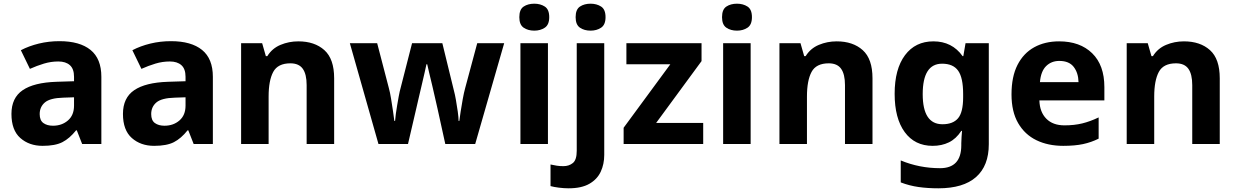

<svg xmlns="http://www.w3.org/2000/svg" viewBox="-20 -780 6702 1040"><path d="M302 -557Q412 -557 470.5 -509.5Q529 -462 529 -364V0H425L396 -74H392Q357 -30 318 -10Q279 10 211 10Q138 10 90 -32.5Q42 -75 42 -163Q42 -250 103 -291.5Q164 -333 286 -337L381 -340V-364Q381 -407 358.5 -427Q336 -447 296 -447Q256 -447 218 -435.5Q180 -424 142 -407L93 -508Q137 -531 190.5 -544Q244 -557 302 -557ZM323 -251Q251 -249 223 -225Q195 -201 195 -162Q195 -128 215 -113.5Q235 -99 267 -99Q315 -99 348 -127.5Q381 -156 381 -208V-253Z M906 -557Q1016 -557 1074.5 -509.5Q1133 -462 1133 -364V0H1029L1000 -74H996Q961 -30 922 -10Q883 10 815 10Q742 10 694 -32.5Q646 -75 646 -163Q646 -250 707 -291.5Q768 -333 890 -337L985 -340V-364Q985 -407 962.5 -427Q940 -447 900 -447Q860 -447 822 -435.5Q784 -424 746 -407L697 -508Q741 -531 794.5 -544Q848 -557 906 -557ZM927 -251Q855 -249 827 -225Q799 -201 799 -162Q799 -128 819 -113.5Q839 -99 871 -99Q919 -99 952 -127.5Q985 -156 985 -208V-253Z M1596 -556Q1684 -556 1737 -508.5Q1790 -461 1790 -356V0H1641V-319Q1641 -378 1620 -407.5Q1599 -437 1553 -437Q1485 -437 1460 -390.5Q1435 -344 1435 -257V0H1286V-546H1400L1420 -476H1428Q1454 -518 1499.5 -537Q1545 -556 1596 -556Z M2350 -191Q2346 -208 2338.5 -241.5Q2331 -275 2322 -313.5Q2313 -352 2305 -384.5Q2297 -417 2294 -432H2290Q2287 -417 2279.5 -384.5Q2272 -352 2263 -313.5Q2254 -275 2246 -241Q2238 -207 2234 -189L2190 0H2030L1875 -546H2023L2086 -304Q2093 -279 2098.5 -244Q2104 -209 2109 -176.5Q2114 -144 2116 -125H2120Q2121 -139 2124 -162.5Q2127 -186 2131.5 -211Q2136 -236 2139.5 -256.5Q2143 -277 2145 -284L2212 -546H2376L2440 -284Q2444 -270 2449.5 -239Q2455 -208 2459.5 -176Q2464 -144 2464 -125H2468Q2470 -142 2475 -174.5Q2480 -207 2486.5 -243Q2493 -279 2500 -304L2565 -546H2711L2554 0H2392Z M2874 -760Q2907 -760 2931 -744.5Q2955 -729 2955 -687Q2955 -646 2931 -630Q2907 -614 2874 -614Q2840 -614 2816.5 -630Q2793 -646 2793 -687Q2793 -729 2816.5 -744.5Q2840 -760 2874 -760ZM2948 -546V0H2799V-546Z M3098 -687Q3098 -729 3121.5 -744.5Q3145 -760 3179 -760Q3212 -760 3236 -744.5Q3260 -729 3260 -687Q3260 -646 3236 -630Q3212 -614 3179 -614Q3145 -614 3121.5 -630Q3098 -646 3098 -687ZM3060 240Q3035 240 3007.5 236.5Q2980 233 2962 228V111Q2980 115 2996 117.5Q3012 120 3032 120Q3062 120 3083 103Q3104 86 3104 37V-546H3253V59Q3253 109 3234 150Q3215 191 3172.5 215.5Q3130 240 3060 240Z M3789 0H3358V-88L3611 -432H3373V-546H3780V-449L3534 -114H3789Z M3972 -760Q4005 -760 4029 -744.5Q4053 -729 4053 -687Q4053 -646 4029 -630Q4005 -614 3972 -614Q3938 -614 3914.5 -630Q3891 -646 3891 -687Q3891 -729 3914.5 -744.5Q3938 -760 3972 -760ZM4046 -546V0H3897V-546Z M4512 -556Q4600 -556 4653 -508.5Q4706 -461 4706 -356V0H4557V-319Q4557 -378 4536 -407.5Q4515 -437 4469 -437Q4401 -437 4376 -390.5Q4351 -344 4351 -257V0H4202V-546H4316L4336 -476H4344Q4370 -518 4415.5 -537Q4461 -556 4512 -556Z M5036 -556Q5137 -556 5194 -476H5198L5210 -546H5336V1Q5336 118 5267 179Q5198 240 5063 240Q5005 240 4955.5 233Q4906 226 4859 208V89Q4960 131 5072 131Q5187 131 5187 7V-4Q5187 -21 5188.5 -39Q5190 -57 5191 -71H5187Q5159 -28 5120 -9Q5081 10 5032 10Q4935 10 4880.5 -64.5Q4826 -139 4826 -272Q4826 -406 4882 -481Q4938 -556 5036 -556ZM5083 -435Q4978 -435 4978 -270Q4978 -107 5085 -107Q5142 -107 5169.5 -139.5Q5197 -172 5197 -253V-271Q5197 -359 5170 -397Q5143 -435 5083 -435Z M5717 -556Q5830 -556 5896 -491.5Q5962 -427 5962 -308V-236H5610Q5612 -173 5647.5 -137Q5683 -101 5746 -101Q5799 -101 5842 -111.5Q5885 -122 5931 -144V-29Q5891 -9 5846.5 0.5Q5802 10 5739 10Q5657 10 5594 -20.5Q5531 -51 5495 -113Q5459 -175 5459 -269Q5459 -365 5491.5 -428.5Q5524 -492 5582 -524Q5640 -556 5717 -556ZM5718 -450Q5675 -450 5646.5 -422Q5618 -394 5613 -335H5822Q5821 -385 5796 -417.5Q5771 -450 5718 -450Z M6393 -556Q6481 -556 6534 -508.5Q6587 -461 6587 -356V0H6438V-319Q6438 -378 6417 -407.5Q6396 -437 6350 -437Q6282 -437 6257 -390.5Q6232 -344 6232 -257V0H6083V-546H6197L6217 -476H6225Q6251 -518 6296.5 -537Q6342 -556 6393 -556Z"/></svg>

Font: Noto Sans Ethiopic
Style: Bold
Weight: 700
Designer: Monotype Design Team
Foundry: Monotype Imaging Inc.
Version: Version 2.102; ttfautohint (v1.8.4.7-5d5b)